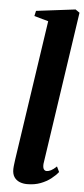

<svg xmlns="http://www.w3.org/2000/svg" viewBox="-57 -849 392 892"><g transform="rotate(5 139.0 -403.0)"><path d="M172.5 -89.5Q171.5 -72.5 176.2 -65Q181 -57.5 190 -57.5Q198.5 -57.5 209.8 -63Q221 -68.5 236 -83L248 -58Q235 -41.5 214.8 -25.8Q194.5 -10 167 0.5Q139.5 11 104.5 11Q85.5 11 69.5 4.5Q53.5 -2 44 -16.2Q34.5 -30.5 35 -54Q35 -59 35.8 -66.5Q36.5 -74 37.8 -83Q39 -92 40 -100L136.5 -751.5L70.5 -770L76 -794.5L258.5 -817L278 -803.5Z"/></g></svg>

Font: Merriweather 96pt
Style: Bold Italic
Weight: 700
Italic angle: -7.8°
Version: Version 2.101